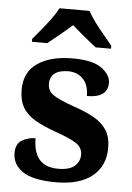

<svg xmlns="http://www.w3.org/2000/svg" viewBox="-55 -807 590 858"><g transform="rotate(5 240.5 -378.0)"><path d="M229 10Q125 10 79 -21.5Q33 -53 33 -104Q33 -146 60.5 -162Q88 -178 121 -178Q121 -51 233 -51Q284 -51 307 -71.5Q330 -92 330 -122Q330 -154 302.5 -172.5Q275 -191 209 -214Q152 -234 114.5 -256Q77 -278 58.5 -309.5Q40 -341 40 -389Q40 -469 99 -508.5Q158 -548 255 -548Q345 -548 385.5 -518.5Q426 -489 426 -453Q426 -386 333 -386Q333 -435 307.5 -462Q282 -489 240 -489Q201 -489 180 -472.5Q159 -456 159 -427Q159 -394 185.5 -376Q212 -358 280 -334Q334 -316 371.5 -294.5Q409 -273 428.5 -242Q448 -211 448 -163Q448 -82 391 -36Q334 10 229 10ZM67 -619Q83 -638 104.5 -664Q126 -690 146 -717Q166 -744 177 -766H312Q323 -744 343 -717Q363 -690 385 -664Q407 -638 422 -619V-606H353Q339 -617 319 -633Q299 -649 279 -666Q259 -683 244 -696Q222 -676 189.5 -649.5Q157 -623 136 -606H67Z"/></g></svg>

Font: Noto Serif
Style: Bold
Weight: 700
Designer: Monotype Design Team
Foundry: Monotype Imaging Inc.
Version: Version 2.014